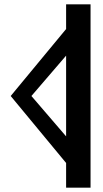

<svg xmlns="http://www.w3.org/2000/svg" viewBox="-20 -870 473 880"><path d="M29 -430 283 -123V-10H395V-850H283V-737ZM283 -245 124 -430 283 -615Z"/></svg>

Font: Ny Stormning
Style: Gr
Weight: 400
Designer: Robert Jablonski, Mew Too
Foundry: Cannot Into Space Fonts
Version: Version 0.90